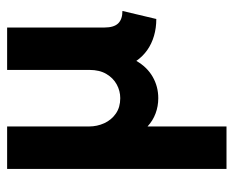

<svg xmlns="http://www.w3.org/2000/svg" viewBox="-79 -378 665 547"><g transform="rotate(-90 253.5 -104.5)"><path d="M45.8 208.3V-416.7H166.7V-183.3Q166.7 -160.4 176 -139.9Q185.4 -119.4 203.5 -106.9Q221.5 -94.4 247.2 -94.4Q268.1 -94.4 286.5 -104.5Q304.9 -114.6 316.3 -134Q327.8 -153.5 327.8 -181.9V-416.7H448.6V-139.6Q448.6 -112.5 460.4 -100.3Q472.2 -88.2 495.8 -88.2L472.9 8.3Q447.2 8.3 424.7 1.7Q402.1 -4.9 384 -17.7Q366 -30.6 353.5 -48.6Q336.1 -18.1 308.3 -2.1Q280.6 13.9 247.2 13.9Q224.3 13.9 203.8 6.2Q183.3 -1.4 166.7 -16.7V208.3Z"/></g></svg>

Font: Afacad Flux
Style: Bold
Weight: 700
Designer: Kristian Moeller
Foundry: Dicotype
Version: Version 1.100